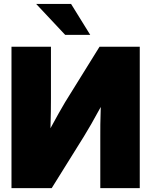

<svg xmlns="http://www.w3.org/2000/svg" viewBox="-20 -968 778 988"><path d="M699.2 0H496.1V-265.6Q496.1 -287.6 496.3 -327.9Q496.6 -368.2 498.5 -417.5Q472.7 -370.1 450 -330.3Q427.2 -290.5 411.6 -265.6L246.1 0H39.1V-727.5H242.2V-460.9Q242.2 -435.1 241.7 -393.6Q241.2 -352.1 239.7 -308.1Q261.2 -347.2 281.7 -384.3Q302.2 -421.4 314.9 -441.9L492.2 -727.5H699.2ZM315.4 -788.6 166 -947.8H345.7L444.3 -788.6Z"/></svg>

Font: Inter Display Black
Style: Regular
Weight: 900
Designer: Rasmus Andersson
Foundry: rsms
Version: Version 4.000;git-a52131595